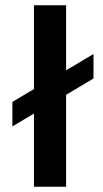

<svg xmlns="http://www.w3.org/2000/svg" viewBox="-20 -709 391 729"><path d="M109 0V-278L27 -229V-322L109 -371V-689H231V-442L335 -504V-411L231 -349V0Z"/></svg>

Font: Maven Pro SemiBold
Style: Regular
Weight: 600
Designer: Joe Prince
Foundry: Joe Prince
Version: Version 2.103